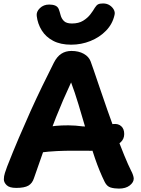

<svg xmlns="http://www.w3.org/2000/svg" viewBox="-20 -1088 827 1127"><path d="M179.3 -42.1Q169.7 -11.9 146.5 1.6Q123.3 15 75.2 15Q35.2 15 18.9 -1.2Q2.6 -17.3 2.6 -35.3Q2.6 -53.6 8.8 -72.7Q15.1 -91.9 22.1 -110.9Q56.1 -197.9 90.7 -278.9Q125.3 -360 159.4 -435.7Q193.6 -511.4 228 -582.2Q262.4 -653 295.9 -719.4Q314.3 -755.8 339.8 -772.4Q365.3 -789 399.3 -789Q442 -789 471.8 -772.2Q501.7 -755.4 512.1 -727.2Q515.6 -719.1 529.4 -678.3Q543.3 -637.6 564.2 -576.1Q585.1 -514.7 609.7 -444Q634.3 -373.3 660.1 -303.4Q685.9 -233.6 709.4 -176Q733 -118.4 750 -85Q755.8 -75 760.4 -61.3Q765 -47.7 765 -39.7Q765 -17.7 741.4 0.7Q717.8 19 678.2 19Q651.1 19 629.4 12.6Q607.8 6.1 594.8 -19.6Q563.9 -81.9 537.2 -159.8Q510.4 -237.8 486.8 -319.3Q463.1 -400.8 440.7 -474.9Q418.3 -549.1 397.3 -604.1Q348.3 -499 308.9 -399.7Q269.6 -300.4 238.2 -210.4Q206.9 -120.4 179.3 -42.1ZM211.6 -192.1Q196.6 -191.1 181 -214.7Q165.4 -238.2 165.4 -267.3Q165.4 -291.2 179.5 -305.6Q193.6 -319.9 213.1 -328.4Q232.6 -336.9 249.8 -340.4Q274.9 -346.2 308.1 -349.3Q341.2 -352.4 381.6 -352.3Q421.9 -352.1 467.3 -346Q476.2 -345 500.5 -346.7Q524.8 -348.3 554.6 -350.9Q584.3 -353.4 609.6 -356.1Q634.8 -358.8 645.8 -360Q673.8 -363 691.4 -347.4Q709.1 -331.9 709.1 -301.2Q709.1 -272.6 688.9 -253.6Q668.7 -234.7 637.3 -223.4Q605.9 -212.2 573.4 -207.6Q540.9 -203 516.3 -203Q459.3 -203 410.8 -203.3Q362.3 -203.6 314.9 -201.3Q267.6 -199.1 211.6 -192.1ZM397.7 -825.7Q335.1 -825.7 292.1 -848.4Q249 -871.1 225.1 -909.5Q201.1 -947.9 195.6 -994.2Q192.2 -1019 214.1 -1040.2Q236 -1061.3 268.6 -1061.3Q289.9 -1061.3 304.2 -1055.3Q318.4 -1049.2 324.6 -1035.1Q330.6 -1019.3 335.7 -999.2Q340.8 -979 355.3 -964.6Q369.8 -950.1 402 -950.1Q441.8 -950.1 467.9 -966.3Q494.1 -982.4 510.7 -1004.1Q527.3 -1025.8 536.6 -1042.4Q546.2 -1057.6 555.9 -1062.6Q565.7 -1067.7 585 -1067.7Q607.1 -1067.7 623.2 -1057.4Q639.3 -1047.1 647.8 -1031.7Q656.3 -1016.2 652.3 -1000.3Q640.7 -947.4 602.7 -908.2Q564.7 -868.9 510.8 -847.3Q457 -825.7 397.7 -825.7Z"/></svg>

Font: Playpen Sans
Style: Regular
Weight: 400
Designer: Laura Meseguer, Veronika Burian, José Scaglione, Kostas Bartsokas, Vera Evstafieva, Tom Grace, Yorlmar Campos
Foundry: TypeTogether
Version: Version 2.000